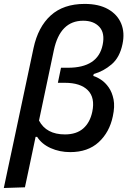

<svg xmlns="http://www.w3.org/2000/svg" viewBox="-36 -766 656 982"><path d="M-16.5 195.5Q-5 141 6.2 88.2Q17.5 35.5 30.5 -25.5L135.5 -520Q158.5 -628 223.5 -687Q288.5 -746 397 -746Q469.5 -746 517 -719Q564.5 -692 583.8 -645.5Q603 -599 590.5 -540.5Q576.5 -472.5 535 -437Q493.5 -401.5 443.5 -387.5L441 -377.5Q459 -372.5 480.8 -358.2Q502.5 -344 520 -319Q537.5 -294 544.8 -257.5Q552 -221 541 -171Q524 -89.5 468.8 -38.8Q413.5 12 323 12Q269 12 223.2 -8.5Q177.5 -29 154 -66H146L136.5 -20.5Q124.5 37 113.8 87.2Q103 137.5 91.5 192ZM296 -78.5Q355 -78.5 389.8 -109Q424.5 -139.5 436 -194.5Q451 -266.5 413.2 -304.5Q375.5 -342.5 295.5 -342.5H260L276 -419.5H311.5Q465 -419.5 489 -536.5Q501.5 -596.5 472.5 -628.2Q443.5 -660 389.5 -660Q271.5 -660 239.5 -509.5L163.5 -149.5Q201 -78.5 296 -78.5Z"/></svg>

Font: Commissioner Medium
Style: Italic
Weight: 500
Italic angle: -12°
Designer: Kostas Bartsokas
Foundry: Kostas Bartsokas
Version: Version 1.000; ttfautohint (v1.8.3)